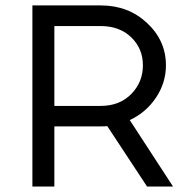

<svg xmlns="http://www.w3.org/2000/svg" viewBox="-20 -680 685 700"><path d="M348.1 -660.2Q447.8 -660.2 516.4 -595.9Q585 -531.7 585 -441.9Q585 -378.4 548.8 -324.2Q512.7 -270 453.1 -242.2L610.8 0H516.1L371.1 -220.2Q364.3 -219.2 348.1 -219.2H178.2V0H98.1V-660.2ZM178.2 -293.9H347.2Q416 -293.9 458.5 -337.2Q501 -380.4 501 -441.9Q501 -502.9 458.5 -543.9Q416 -585 347.2 -585H178.2Z"/></svg>

Font: Human Sans
Style: Regular
Weight: 400
Designer: Tim Radville
Foundry: Continuum
Version: Version 1.000;FEAKit 1.0